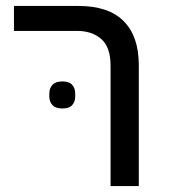

<svg xmlns="http://www.w3.org/2000/svg" viewBox="-20 -626 568 646"><path d="M352 -405Q352 -467 321 -494.5Q290 -522 239 -522H27V-606H244Q345 -606 396 -555Q447 -504 447 -407V0H352ZM190 -261Q167 -261 156.5 -272.5Q146 -284 146 -301V-312Q146 -329 156.5 -340.5Q167 -352 190 -352Q213 -352 223 -340.5Q233 -329 233 -312V-301Q233 -284 223 -272.5Q213 -261 190 -261Z"/></svg>

Font: IBM Plex Sans Hebrew Text
Style: Regular
Weight: 450
Designer: Mike Abbink, Paul van der Laan, Pieter van Rosmalen, Yanek Iontef
Foundry: Bold Monday
Version: Version 1.2